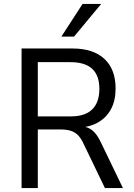

<svg xmlns="http://www.w3.org/2000/svg" viewBox="-20 -950 677 970"><path d="M89 0V-705H347Q451 -705 507.5 -652.5Q564 -600 564 -503Q564 -443 541.5 -400Q519 -357 477 -332.5Q435 -308 377 -305L382 -312L396 -311Q425 -309 447.5 -290.5Q470 -272 489 -232L601 0H510L403 -222Q390 -251 374 -267Q358 -283 336.5 -289.5Q315 -296 285 -296H171V0ZM171 -362H338Q410 -362 446 -397.5Q482 -433 482 -501Q482 -569 445.5 -602.5Q409 -636 336 -636H171ZM290 -765 397 -930H491L354 -765Z"/></svg>

Font: Nunito Sans 10pt SemiCondensed
Style: Regular
Weight: 400
Width: 4
Designer: Vernon Adams
Foundry: Vernon Adams
Version: Version 3.101;gftools[0.9.27]